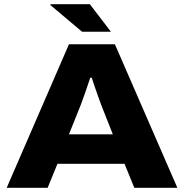

<svg xmlns="http://www.w3.org/2000/svg" viewBox="-20 -899 880 919"><path d="M511 -747H373L221 -875L222 -879H410ZM12 0 310 -687H530L829 0H623L576 -115H255L208 0ZM310 -256H520L464 -398Q459 -412 450 -436.5Q441 -461 432.5 -486.5Q424 -512 419 -527H412Q403 -499 389.5 -460.5Q376 -422 367 -398Z"/></svg>

Font: Archivo SemiExpanded ExtraBold
Style: Regular
Weight: 800
Width: 6
Designer: Hector Gatti
Foundry: Omnibus-Type
Version: Version 2.001; ttfautohint (v1.8.3)